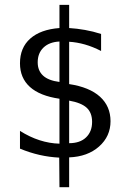

<svg xmlns="http://www.w3.org/2000/svg" viewBox="-20 -651 540 793"><path d="M265.6 -235.4V-59.6Q310.5 -59.6 335.4 -83.5Q360.4 -107.4 360.4 -147.5Q360.4 -185.5 337.9 -206.1Q315.4 -226.6 265.6 -235.4ZM225.6 -312.5V-479.5Q183.6 -477.5 159.7 -454.6Q135.7 -431.6 135.7 -393.6Q135.7 -359.4 157.7 -338.9Q179.7 -318.4 225.6 -312.5ZM265.6 122.1H225.6L224.6 0Q183.6 -2 143.1 -11.2Q102.5 -20.5 62.5 -37.1V-110.4Q102.5 -85 143.6 -71.8Q184.6 -58.6 225.6 -57.6V-243.2Q144.5 -254.9 103.5 -292Q62.5 -329.1 62.5 -389.6Q62.5 -454.1 105 -491.7Q147.5 -529.3 225.6 -535.2V-630.9H265.6V-535.2Q297.9 -533.2 331.1 -527.3Q364.3 -521.5 397.5 -510.7V-440.4Q363.3 -458 330.6 -467.3Q297.9 -476.6 265.6 -478.5V-303.7Q349.6 -291 393.1 -251.5Q436.5 -211.9 436.5 -150.4Q436.5 -87.9 389.2 -45.9Q341.8 -3.9 265.6 -1Z"/></svg>

Font: BabelStone Xiangqi Colour
Style: Regular
Weight: 400
Designer: Andrew West
Foundry: BabelStone
Version: Version 11.001 November 01, 2021